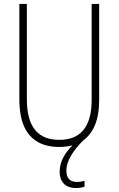

<svg xmlns="http://www.w3.org/2000/svg" viewBox="-20 -827 600 972"><path d="M316 37C316 -17 355 -69 402 -117C452 -153 482 -218 482 -321V-807H444V-322C444 -175 380 -119 280 -119C176 -119 116 -180 116 -324V-807H78V-322C78 -160 150 -83 280 -83C304 -83 326 -86 347 -91C307 -52 282 -6 282 41C282 98 315 125 365 125C382 125 398 122 408 118V88C400 91 385 94 369 94C334 94 316 75 316 37Z"/></svg>

Font: Noto Sans Telugu UI Condensed ExtraLight
Style: Regular
Weight: 200
Width: 3
Designer: Jelle Bosma - Monotype Design Team
Foundry: Monotype Imaging Inc.
Version: Version 2.005